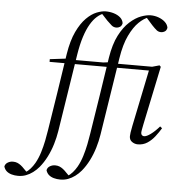

<svg xmlns="http://www.w3.org/2000/svg" viewBox="-242 -815 1065 1134"><g transform="rotate(5 290.5 -247.5)"><path d="M-93 259Q-113 259 -131 254Q-149 249 -161 238.5Q-173 228 -178 211Q-175 195 -160.5 186.5Q-146 178 -130 178Q-115 178 -104 182.5Q-93 187 -82.5 195Q-72 203 -61 215L-41 235V239H-53V235Q-36 225 -22 209Q-8 193 3 174Q20 144 31 108Q42 72 49 37Q56 2 60 -25Q78 -139 96 -253.5Q114 -368 131 -483Q144 -564 169 -616.5Q194 -669 224.5 -699.5Q255 -730 285.5 -742Q316 -754 339 -754Q364 -754 387 -747Q410 -740 425.5 -726.5Q441 -713 444 -693Q441 -677 430.5 -670.5Q420 -664 409 -664Q393 -664 381 -674Q369 -684 353 -700L316 -740V-745H330V-741Q309 -734 288.5 -716Q268 -698 250 -667.5Q232 -637 217.5 -592Q203 -547 193 -485Q175 -370 157 -255Q139 -140 121 -25Q115 13 103 53Q91 93 72.5 129.5Q54 166 30 195Q14 214 -5.5 228.5Q-25 243 -46.5 251Q-68 259 -93 259ZM34 -428V-444L150 -458V-452H416L411 -428H142ZM157 259Q137 259 119 254Q101 249 89 238.5Q77 228 72 211Q75 195 89.5 186.5Q104 178 120 178Q135 178 146 182.5Q157 187 167.5 195Q178 203 189 215L209 235V239H197V235Q214 225 228 209Q242 193 253 174Q270 144 281 108Q292 72 299 37Q306 2 310 -25Q328 -139 346 -253.5Q364 -368 381 -483Q394 -564 421 -616.5Q448 -669 482 -699.5Q516 -730 548.5 -742Q581 -754 605 -754Q630 -754 653 -745.5Q676 -737 691.5 -722.5Q707 -708 710 -689Q707 -673 696.5 -666.5Q686 -660 675 -660Q659 -660 647.5 -669.5Q636 -679 620 -696L581 -740V-745H595V-741Q567 -732 537 -703Q507 -674 481.5 -621Q456 -568 443 -485Q425 -370 407 -255Q389 -140 371 -25Q365 13 353 53Q341 93 322.5 129.5Q304 166 280 195Q264 214 244.5 228.5Q225 243 203.5 251Q182 259 157 259ZM595 12Q577 12 561 1Q545 -10 545 -32Q545 -41 547 -54Q549 -67 554 -93L623 -428H404H284V-444L400 -458V-452H640L683 -464L691 -456L618 -107Q615 -91 612.5 -78.5Q610 -66 610 -58Q610 -49 615.5 -44Q621 -39 628 -39Q643 -39 667.5 -57Q692 -75 718 -105L730 -95Q715 -70 695.5 -45Q676 -20 651.5 -4Q627 12 595 12Z"/></g></svg>

Font: Source Serif 4 60pt
Style: Italic
Weight: 400
Italic angle: -12°
Version: Version 4.004;hotconv 1.0.116;makeotfexe 2.5.65601